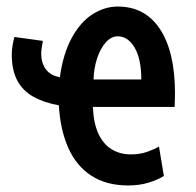

<svg xmlns="http://www.w3.org/2000/svg" viewBox="-20 -555 600 587"><path d="M372 12Q305 12 259 -18Q213 -48 188.5 -103.5Q164 -159 160 -233Q115 -241 82.5 -259Q50 -277 33 -308.5Q16 -340 16 -389Q16 -402 18.5 -416.5Q21 -431 24 -442L111 -430Q109 -419 107.5 -409Q106 -399 106 -390Q106 -363 120 -343.5Q134 -324 163 -319Q173 -391 199.5 -439.5Q226 -488 263 -511.5Q300 -535 340 -535Q424 -535 469.5 -465.5Q515 -396 515 -269Q515 -258 514.5 -248Q514 -238 514 -228H264Q266 -178 281 -146Q296 -114 321.5 -98.5Q347 -83 380 -83Q408 -83 430.5 -91Q453 -99 466 -107L481 -17Q464 -6 435.5 3Q407 12 372 12ZM266 -312H412Q412 -375 391.5 -409.5Q371 -444 340 -444Q320 -444 303.5 -425.5Q287 -407 277 -377Q267 -347 266 -312Z"/></svg>

Font: Ubuntu Sans Mono Medium
Style: Regular
Weight: 500
Monospace: yes
Designer: Dalton Maag Ltd
Foundry: Dalton Maag Ltd
Version: Version 1.006